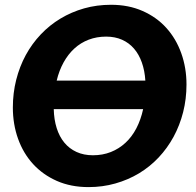

<svg xmlns="http://www.w3.org/2000/svg" viewBox="-20 -756 800 784"><path d="M741.5 -411Q741.5 -352 727.8 -298Q714 -244 688.8 -197.5Q663.5 -151 627.8 -113Q592 -75 547.5 -48.2Q503 -21.5 451 -6.8Q399 8 341.5 8Q269.5 8 212.2 -17.2Q155 -42.5 115 -86.2Q75 -130 53.8 -189.2Q32.5 -248.5 32.5 -317Q32.5 -376 46.2 -430.2Q60 -484.5 85.2 -531Q110.5 -577.5 146.5 -615.5Q182.5 -653.5 227 -680.2Q271.5 -707 323.5 -721.8Q375.5 -736.5 433.5 -736.5Q505 -736.5 562.2 -711.2Q619.5 -686 659.2 -642Q699 -598 720.2 -538.5Q741.5 -479 741.5 -411ZM359.5 -122Q399 -122 432.5 -135.2Q466 -148.5 492.2 -172.8Q518.5 -197 536.8 -232Q555 -267 564.5 -310.5H199.5Q200.5 -267.5 211.5 -232.8Q222.5 -198 242.8 -173.5Q263 -149 292.5 -135.5Q322 -122 359.5 -122ZM413.5 -606.5Q375 -606.5 342.2 -594Q309.5 -581.5 284 -558.2Q258.5 -535 240 -501.8Q221.5 -468.5 211.5 -427H573.5Q571 -467.5 559.2 -500.8Q547.5 -534 527.2 -557.5Q507 -581 478.2 -593.8Q449.5 -606.5 413.5 -606.5Z"/></svg>

Font: Lato Black
Style: Italic
Weight: 900
Italic angle: -7°
Designer: Lukasz Dziedzic
Foundry: tyPoland Lukasz Dziedzic
Version: Version 2.007; 2014-02-27